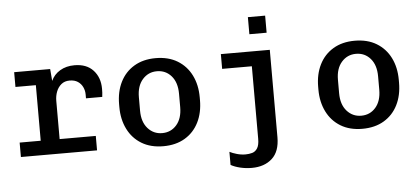

<svg xmlns="http://www.w3.org/2000/svg" viewBox="-56 -843 2513 1153"><g transform="rotate(-5 1200.0 -266.0)"><path d="M169 0V-422H46V-511H263L269 -439Q286 -477 323 -499Q360 -521 410 -521Q483 -521 523 -477.5Q563 -434 563 -366Q563 -354 562.5 -342.5Q562 -331 560 -317H462V-340Q462 -364 452 -385Q442 -406 422.5 -419Q403 -432 373 -432Q343 -432 323 -415.5Q303 -399 293 -373Q283 -347 283 -318V0ZM42 0V-87H501V0Z M900 10Q824 10 769.5 -23Q715 -56 686 -114.5Q657 -173 657 -247V-264Q657 -340 686 -398Q715 -456 769.5 -488.5Q824 -521 899 -521Q976 -521 1030.5 -488Q1085 -455 1114 -397Q1143 -339 1143 -264V-247Q1143 -171 1114 -113Q1085 -55 1030.5 -22.5Q976 10 900 10ZM900 -69Q953 -69 987 -108Q1021 -147 1021 -215V-296Q1021 -364 987 -403Q953 -442 900 -442Q848 -442 813.5 -403Q779 -364 779 -296V-215Q779 -147 813.5 -108Q848 -69 900 -69Z M1418 186Q1382 186 1348.5 178Q1315 170 1292 157V78Q1309 87 1335 94.5Q1361 102 1387 102Q1409 102 1428 96.5Q1447 91 1459 72Q1471 53 1471 15V-422H1292V-511H1587V16Q1587 102 1540.5 144Q1494 186 1418 186ZM1473 -615V-718H1577V-615Z M2100 10Q2024 10 1969.5 -23Q1915 -56 1886 -114.5Q1857 -173 1857 -247V-264Q1857 -340 1886 -398Q1915 -456 1969.5 -488.5Q2024 -521 2099 -521Q2176 -521 2230.5 -488Q2285 -455 2314 -397Q2343 -339 2343 -264V-247Q2343 -171 2314 -113Q2285 -55 2230.5 -22.5Q2176 10 2100 10ZM2100 -69Q2153 -69 2187 -108Q2221 -147 2221 -215V-296Q2221 -364 2187 -403Q2153 -442 2100 -442Q2048 -442 2013.5 -403Q1979 -364 1979 -296V-215Q1979 -147 2013.5 -108Q2048 -69 2100 -69Z"/></g></svg>

Font: Chivo Mono Medium
Style: Regular
Weight: 500
Monospace: yes
Designer: Hector Gatti
Foundry: Omnibus-Type
Version: Version 1.008